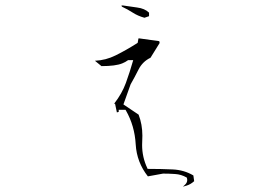

<svg xmlns="http://www.w3.org/2000/svg" viewBox="-20 -724 1040 717"><path d="M588.9 -75.7Q610.4 -75.7 633.5 -74.2Q656.7 -72.8 676.3 -61.5L677.7 -60.5Q679.2 -55.2 679.2 -51.8Q679.2 -42 670.9 -34.2Q667 -30.8 663.1 -26.9Q670.4 -28.8 677.7 -31.2Q691.9 -35.6 705.1 -47.4L702.1 -68.8Q667.5 -89.4 624.3 -91.3Q581.1 -93.3 534.2 -93.3H531.2L530.3 -95.7Q510.7 -136.7 510.7 -182.6Q510.7 -190.9 511.2 -199.7Q511.7 -208.5 511.7 -217.3Q511.7 -259.3 497.6 -295.9L440.9 -334L467.8 -409.2Q482.4 -434.6 497.1 -463.9Q512.2 -494.1 542 -508.3L576.2 -563.5L574.7 -570.3L500.5 -580.6H497.1L494.1 -564Q452.1 -537.1 411.6 -517.1Q375.5 -499 334.5 -497.1L358.9 -477.1Q411.6 -477.1 436.5 -487.3Q447.8 -491.7 458.5 -499.5H477.5Q464.4 -453.6 450 -414.1Q435.5 -374.5 406.7 -337.4V-336.4H409.7L416.5 -304.2L423.3 -306.2V-314H448.7L450.2 -311.5Q482.9 -254.4 486.8 -184.6Q490.7 -118.2 532.2 -65.4ZM435.1 -699.2Q457 -689 475.8 -676.8Q494.6 -664.6 519.5 -657.7L536.6 -663.6V-676.8Q520.5 -692.4 491.9 -696Q463.4 -699.7 439 -703.6H433.6Z"/></svg>

Font: Bakudai
Style: Light
Weight: 300
Version: Version 1.48